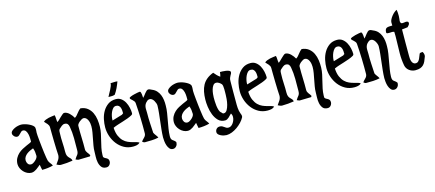

<svg xmlns="http://www.w3.org/2000/svg" viewBox="-58 -1268 4515 1995"><g transform="rotate(-15 2200.0 -270.0)"><path d="M152 -511Q166 -511 185.5 -506.5Q205 -502 224 -494Q243 -486 259.5 -475.5Q276 -465 284 -453Q288 -447 289 -438.5Q290 -430 290 -421Q290 -412 289 -403Q288 -394 288 -387Q288 -378 289.5 -354Q291 -330 294.5 -299Q298 -268 301.5 -233Q305 -198 309.5 -167Q314 -136 317.5 -112.5Q321 -89 324 -80Q330 -61 342.5 -46.5Q355 -32 363 -15Q334 -7 304 -3.5Q274 0 244 0Q240 -14 238 -29Q236 -44 233 -58Q221 -49 209.5 -39Q198 -29 185.5 -20.5Q173 -12 159 -6Q145 0 130 0Q107 0 85 -11Q63 -22 46.5 -40Q30 -58 20.5 -80Q11 -102 11 -125Q12 -160 26 -186Q40 -212 60.5 -231Q81 -250 105.5 -263Q130 -276 151.5 -285.5Q173 -295 188.5 -301.5Q204 -308 208 -314Q208 -328 207.5 -350.5Q207 -373 202 -394.5Q197 -416 186 -431.5Q175 -447 154 -447Q144 -447 136 -439.5Q128 -432 120 -423.5Q112 -415 103.5 -407.5Q95 -400 83 -400Q75 -400 66.5 -404Q58 -408 51.5 -414.5Q45 -421 41 -429Q37 -437 37 -446Q37 -462 50.5 -474Q64 -486 82 -494.5Q100 -503 119.5 -507Q139 -511 152 -511ZM103 -139Q103 -119 114.5 -102Q126 -85 149 -85Q159 -85 172 -92.5Q185 -100 196.5 -110.5Q208 -121 216 -133.5Q224 -146 224 -157Q224 -179 221 -200Q218 -221 210 -241Q193 -235 174 -226Q155 -217 139.5 -205Q124 -193 113.5 -176.5Q103 -160 103 -139Z M516 -515Q521 -496 521 -476.5Q521 -457 526 -438Q534 -443 546.5 -455.5Q559 -468 572 -480.5Q585 -493 597 -503Q609 -513 616 -513Q631 -513 645.5 -505.5Q660 -498 672.5 -486Q685 -474 695.5 -460Q706 -446 712 -434Q725 -441 734.5 -452Q744 -463 753 -474.5Q762 -486 771.5 -496.5Q781 -507 793 -515Q839 -510 868 -486.5Q897 -463 913 -429.5Q929 -396 934.5 -356Q940 -316 939 -277Q938 -241 930.5 -205.5Q923 -170 914 -134.5Q905 -99 897.5 -63Q890 -27 889 10V33Q895 44 904.5 48.5Q914 53 923 58.5Q932 64 938 72Q944 80 944 96Q944 115 931 131.5Q918 148 897 148Q861 148 844 126Q827 104 821 74Q815 44 816.5 12Q818 -20 818 -40Q818 -73 824 -106.5Q830 -140 836.5 -173.5Q843 -207 849 -240.5Q855 -274 855 -307Q855 -320 852.5 -337Q850 -354 843 -370Q836 -386 824.5 -397Q813 -408 797 -408Q788 -408 776 -401.5Q764 -395 752.5 -385.5Q741 -376 733 -365Q725 -354 725 -345Q724 -281 726.5 -217.5Q729 -154 728 -90Q728 -80 732 -70.5Q736 -61 742.5 -52.5Q749 -44 755.5 -35.5Q762 -27 766 -18L759 -7Q728 -7 697 -5.5Q666 -4 635 -4Q632 -4 621 -8.5Q610 -13 606 -15Q614 -30 621.5 -39Q629 -48 635 -56Q641 -64 644.5 -75Q648 -86 648 -106Q649 -168 648.5 -233Q648 -298 637 -358Q634 -378 623.5 -390Q613 -402 591 -402Q575 -402 558.5 -389Q542 -376 531 -365Q522 -356 521 -343Q520 -330 520 -318Q518 -268 521 -218.5Q524 -169 523 -118Q523 -91 529.5 -77Q536 -63 545 -54Q554 -45 562.5 -36Q571 -27 573 -11Q543 -6 510 -3Q477 0 446 0Q434 0 423 -5Q412 -10 401 -15Q417 -36 430.5 -57.5Q444 -79 445 -105Q443 -130 441.5 -173Q440 -216 439 -261.5Q438 -307 437.5 -347Q437 -387 437 -406Q437 -418 432.5 -427.5Q428 -437 421 -445.5Q414 -454 405.5 -462Q397 -470 391 -478Q401 -488 416.5 -494.5Q432 -501 449.5 -505Q467 -509 484.5 -511Q502 -513 516 -515Z M1172 -512Q1206 -512 1230 -493.5Q1254 -475 1269 -447Q1284 -419 1291 -386.5Q1298 -354 1298 -327Q1298 -316 1288 -310Q1264 -296 1237 -286.5Q1210 -277 1182 -268Q1154 -259 1126.5 -250.5Q1099 -242 1074 -230Q1077 -176 1092.5 -141Q1108 -106 1130 -84.5Q1152 -63 1177.5 -52Q1203 -41 1226.5 -35Q1250 -29 1268 -24Q1286 -19 1294 -11Q1279 3 1259.5 7Q1240 11 1220 11Q1167 11 1124.5 -12.5Q1082 -36 1052 -74.5Q1022 -113 1006 -160.5Q990 -208 990 -256Q990 -298 999.5 -343Q1009 -388 1031 -425.5Q1053 -463 1087.5 -487.5Q1122 -512 1172 -512ZM1083 -315V-306L1193 -339Q1196 -343 1200 -345Q1204 -347 1208 -350Q1208 -364 1207 -380.5Q1206 -397 1201 -411Q1196 -425 1185.5 -434.5Q1175 -444 1156 -444Q1137 -444 1123.5 -429.5Q1110 -415 1101 -394.5Q1092 -374 1087.5 -352Q1083 -330 1083 -315ZM1237 -686Q1231 -671 1224.5 -654Q1218 -637 1209.5 -620Q1201 -603 1192 -587Q1183 -571 1174 -559Q1164 -555 1154.5 -554Q1145 -553 1136 -553H1105Q1110 -565 1120.5 -583Q1131 -601 1140.5 -619.5Q1150 -638 1157 -655.5Q1164 -673 1163 -686Q1175 -686 1188 -687Q1201 -688 1213 -688Q1219 -688 1225 -687.5Q1231 -687 1237 -686Z M1432 -522Q1439 -522 1442.5 -513Q1446 -504 1447.5 -492Q1449 -480 1449.5 -468.5Q1450 -457 1451 -451Q1458 -457 1467 -469Q1476 -481 1485.5 -493Q1495 -505 1504.5 -513.5Q1514 -522 1524 -522Q1534 -522 1543 -517.5Q1552 -513 1561 -509Q1591 -497 1610 -476Q1629 -455 1639.5 -429Q1650 -403 1654 -373Q1658 -343 1657 -314Q1657 -275 1650.5 -235Q1644 -195 1636.5 -154.5Q1629 -114 1622.5 -73.5Q1616 -33 1615 5Q1615 24 1619 34Q1623 44 1630.5 50Q1638 56 1646.5 62Q1655 68 1664 80Q1666 85 1664 90Q1664 110 1649.5 126Q1635 142 1615 142Q1592 142 1578 125.5Q1564 109 1556.5 86.5Q1549 64 1546.5 39.5Q1544 15 1544 -1Q1545 -41 1549.5 -83.5Q1554 -126 1559 -168.5Q1564 -211 1568.5 -253Q1573 -295 1574 -335Q1574 -347 1569 -361.5Q1564 -376 1556 -389.5Q1548 -403 1536.5 -412Q1525 -421 1512 -421Q1495 -421 1484 -410Q1467 -396 1460 -383Q1453 -370 1450.5 -355.5Q1448 -341 1449 -324.5Q1450 -308 1450 -289Q1449 -235 1452 -181.5Q1455 -128 1458 -74Q1466 -57 1477.5 -43Q1489 -29 1497 -12Q1462 -4 1424 -2.5Q1386 -1 1351 -1Q1336 -1 1322 -15Q1335 -32 1353 -49.5Q1371 -67 1372 -90Q1373 -169 1370.5 -254.5Q1368 -340 1362 -418Q1361 -431 1353.5 -440.5Q1346 -450 1337.5 -457.5Q1329 -465 1322 -471.5Q1315 -478 1315 -485Q1315 -491 1331.5 -498Q1348 -505 1368.5 -510Q1389 -515 1407.5 -518.5Q1426 -522 1432 -522Z M1834 -511Q1848 -511 1867.5 -506.5Q1887 -502 1906 -494Q1925 -486 1941.5 -475.5Q1958 -465 1966 -453Q1970 -447 1971 -438.5Q1972 -430 1972 -421Q1972 -412 1971 -403Q1970 -394 1970 -387Q1970 -378 1971.5 -354Q1973 -330 1976.5 -299Q1980 -268 1983.5 -233Q1987 -198 1991.5 -167Q1996 -136 1999.5 -112.5Q2003 -89 2006 -80Q2012 -61 2024.5 -46.5Q2037 -32 2045 -15Q2016 -7 1986 -3.5Q1956 0 1926 0Q1922 -14 1920 -29Q1918 -44 1915 -58Q1903 -49 1891.5 -39Q1880 -29 1867.5 -20.5Q1855 -12 1841 -6Q1827 0 1812 0Q1789 0 1767 -11Q1745 -22 1728.5 -40Q1712 -58 1702.5 -80Q1693 -102 1693 -125Q1694 -160 1708 -186Q1722 -212 1742.5 -231Q1763 -250 1787.5 -263Q1812 -276 1833.5 -285.5Q1855 -295 1870.5 -301.5Q1886 -308 1890 -314Q1890 -328 1889.5 -350.5Q1889 -373 1884 -394.5Q1879 -416 1868 -431.5Q1857 -447 1836 -447Q1826 -447 1818 -439.5Q1810 -432 1802 -423.5Q1794 -415 1785.5 -407.5Q1777 -400 1765 -400Q1757 -400 1748.5 -404Q1740 -408 1733.5 -414.5Q1727 -421 1723 -429Q1719 -437 1719 -446Q1719 -462 1732.5 -474Q1746 -486 1764 -494.5Q1782 -503 1801.5 -507Q1821 -511 1834 -511ZM1785 -139Q1785 -119 1796.5 -102Q1808 -85 1831 -85Q1841 -85 1854 -92.5Q1867 -100 1878.5 -110.5Q1890 -121 1898 -133.5Q1906 -146 1906 -157Q1906 -179 1903 -200Q1900 -221 1892 -241Q1875 -235 1856 -226Q1837 -217 1821.5 -205Q1806 -193 1795.5 -176.5Q1785 -160 1785 -139Z M2221 -515Q2235 -498 2249.5 -483Q2264 -468 2282 -456Q2285 -468 2288 -480Q2291 -492 2291 -504Q2300 -504 2318 -503.5Q2336 -503 2355 -500Q2374 -497 2387.5 -491Q2401 -485 2401 -474Q2401 -464 2396.5 -456.5Q2392 -449 2387 -439.5Q2382 -430 2377 -417.5Q2372 -405 2372 -386Q2370 -329 2371 -272Q2372 -215 2371 -158Q2371 -145 2371 -128.5Q2371 -112 2372.5 -95.5Q2374 -79 2377 -63.5Q2380 -48 2385 -36Q2388 -28 2391 -20Q2394 -12 2394 -3Q2394 5 2391 11Q2378 36 2355.5 60Q2333 84 2305.5 103.5Q2278 123 2247.5 135Q2217 147 2189 147Q2178 147 2161.5 143.5Q2145 140 2130 133Q2115 126 2104 115.5Q2093 105 2093 90Q2094 69 2107 55.5Q2120 42 2141 42Q2157 42 2167.5 47.5Q2178 53 2186.5 59.5Q2195 66 2204.5 71.5Q2214 77 2229 77Q2245 77 2258 67.5Q2271 58 2280.5 44Q2290 30 2295.5 14Q2301 -2 2301 -16Q2303 -38 2290 -58Q2281 -51 2273 -41.5Q2265 -32 2256 -24Q2247 -16 2236.5 -10Q2226 -4 2214 -4Q2169 -4 2141 -32.5Q2113 -61 2097 -102Q2081 -143 2075 -188.5Q2069 -234 2070 -268Q2071 -312 2078.5 -350Q2086 -388 2103 -419.5Q2120 -451 2149 -475Q2178 -499 2221 -515ZM2160 -265Q2160 -250 2160.5 -225Q2161 -200 2164.5 -174Q2168 -148 2175 -126Q2182 -104 2196 -95Q2200 -89 2205.5 -84Q2211 -79 2219 -79Q2241 -79 2254.5 -102Q2268 -125 2275.5 -155Q2283 -185 2285.5 -215Q2288 -245 2288 -260Q2288 -269 2288.5 -286Q2289 -303 2288.5 -320.5Q2288 -338 2286 -353.5Q2284 -369 2278 -376Q2269 -387 2253.5 -397Q2238 -407 2223 -407Q2203 -407 2190.5 -390Q2178 -373 2171.5 -350Q2165 -327 2162.5 -303Q2160 -279 2160 -265Z M2620 -512Q2654 -512 2678 -493.5Q2702 -475 2717 -447Q2732 -419 2739 -386.5Q2746 -354 2746 -327Q2746 -316 2736 -310Q2712 -296 2685 -286.5Q2658 -277 2630 -268Q2602 -259 2574.5 -250.5Q2547 -242 2522 -230Q2525 -176 2540.5 -141Q2556 -106 2578 -84.5Q2600 -63 2625.5 -52Q2651 -41 2674.5 -35Q2698 -29 2716 -24Q2734 -19 2742 -11Q2727 3 2707.5 7Q2688 11 2668 11Q2615 11 2572.5 -12.5Q2530 -36 2500 -74.5Q2470 -113 2454 -160.5Q2438 -208 2438 -256Q2438 -298 2447.5 -343Q2457 -388 2479 -425.5Q2501 -463 2535.5 -487.5Q2570 -512 2620 -512ZM2531 -315V-306L2641 -339Q2644 -343 2648 -345Q2652 -347 2656 -350Q2656 -364 2655 -380.5Q2654 -397 2649 -411Q2644 -425 2633.5 -434.5Q2623 -444 2604 -444Q2585 -444 2571.5 -429.5Q2558 -415 2549 -394.5Q2540 -374 2535.5 -352Q2531 -330 2531 -315Z M2896 -515Q2901 -496 2901 -476.5Q2901 -457 2906 -438Q2914 -443 2926.5 -455.5Q2939 -468 2952 -480.5Q2965 -493 2977 -503Q2989 -513 2996 -513Q3011 -513 3025.5 -505.5Q3040 -498 3052.5 -486Q3065 -474 3075.5 -460Q3086 -446 3092 -434Q3105 -441 3114.5 -452Q3124 -463 3133 -474.5Q3142 -486 3151.5 -496.5Q3161 -507 3173 -515Q3219 -510 3248 -486.5Q3277 -463 3293 -429.5Q3309 -396 3314.5 -356Q3320 -316 3319 -277Q3318 -241 3310.5 -205.5Q3303 -170 3294 -134.5Q3285 -99 3277.5 -63Q3270 -27 3269 10V33Q3275 44 3284.5 48.5Q3294 53 3303 58.5Q3312 64 3318 72Q3324 80 3324 96Q3324 115 3311 131.5Q3298 148 3277 148Q3241 148 3224 126Q3207 104 3201 74Q3195 44 3196.5 12Q3198 -20 3198 -40Q3198 -73 3204 -106.5Q3210 -140 3216.5 -173.5Q3223 -207 3229 -240.5Q3235 -274 3235 -307Q3235 -320 3232.5 -337Q3230 -354 3223 -370Q3216 -386 3204.5 -397Q3193 -408 3177 -408Q3168 -408 3156 -401.5Q3144 -395 3132.5 -385.5Q3121 -376 3113 -365Q3105 -354 3105 -345Q3104 -281 3106.5 -217.5Q3109 -154 3108 -90Q3108 -80 3112 -70.5Q3116 -61 3122.5 -52.5Q3129 -44 3135.5 -35.5Q3142 -27 3146 -18L3139 -7Q3108 -7 3077 -5.5Q3046 -4 3015 -4Q3012 -4 3001 -8.5Q2990 -13 2986 -15Q2994 -30 3001.5 -39Q3009 -48 3015 -56Q3021 -64 3024.5 -75Q3028 -86 3028 -106Q3029 -168 3028.5 -233Q3028 -298 3017 -358Q3014 -378 3003.5 -390Q2993 -402 2971 -402Q2955 -402 2938.5 -389Q2922 -376 2911 -365Q2902 -356 2901 -343Q2900 -330 2900 -318Q2898 -268 2901 -218.5Q2904 -169 2903 -118Q2903 -91 2909.5 -77Q2916 -63 2925 -54Q2934 -45 2942.5 -36Q2951 -27 2953 -11Q2923 -6 2890 -3Q2857 0 2826 0Q2814 0 2803 -5Q2792 -10 2781 -15Q2797 -36 2810.5 -57.5Q2824 -79 2825 -105Q2823 -130 2821.5 -173Q2820 -216 2819 -261.5Q2818 -307 2817.5 -347Q2817 -387 2817 -406Q2817 -418 2812.5 -427.5Q2808 -437 2801 -445.5Q2794 -454 2785.5 -462Q2777 -470 2771 -478Q2781 -488 2796.5 -494.5Q2812 -501 2829.5 -505Q2847 -509 2864.5 -511Q2882 -513 2896 -515Z M3552 -512Q3586 -512 3610 -493.5Q3634 -475 3649 -447Q3664 -419 3671 -386.5Q3678 -354 3678 -327Q3678 -316 3668 -310Q3644 -296 3617 -286.5Q3590 -277 3562 -268Q3534 -259 3506.5 -250.5Q3479 -242 3454 -230Q3457 -176 3472.5 -141Q3488 -106 3510 -84.5Q3532 -63 3557.5 -52Q3583 -41 3606.5 -35Q3630 -29 3648 -24Q3666 -19 3674 -11Q3659 3 3639.5 7Q3620 11 3600 11Q3547 11 3504.5 -12.5Q3462 -36 3432 -74.5Q3402 -113 3386 -160.5Q3370 -208 3370 -256Q3370 -298 3379.5 -343Q3389 -388 3411 -425.5Q3433 -463 3467.5 -487.5Q3502 -512 3552 -512ZM3463 -315V-306L3573 -339Q3576 -343 3580 -345Q3584 -347 3588 -350Q3588 -364 3587 -380.5Q3586 -397 3581 -411Q3576 -425 3565.5 -434.5Q3555 -444 3536 -444Q3517 -444 3503.5 -429.5Q3490 -415 3481 -394.5Q3472 -374 3467.5 -352Q3463 -330 3463 -315Z M3812 -522Q3819 -522 3822.5 -513Q3826 -504 3827.5 -492Q3829 -480 3829.5 -468.5Q3830 -457 3831 -451Q3838 -457 3847 -469Q3856 -481 3865.5 -493Q3875 -505 3884.5 -513.5Q3894 -522 3904 -522Q3914 -522 3923 -517.5Q3932 -513 3941 -509Q3971 -497 3990 -476Q4009 -455 4019.5 -429Q4030 -403 4034 -373Q4038 -343 4037 -314Q4037 -275 4030.5 -235Q4024 -195 4016.5 -154.5Q4009 -114 4002.5 -73.5Q3996 -33 3995 5Q3995 24 3999 34Q4003 44 4010.5 50Q4018 56 4026.5 62Q4035 68 4044 80Q4046 85 4044 90Q4044 110 4029.5 126Q4015 142 3995 142Q3972 142 3958 125.5Q3944 109 3936.5 86.5Q3929 64 3926.5 39.5Q3924 15 3924 -1Q3925 -41 3929.5 -83.5Q3934 -126 3939 -168.5Q3944 -211 3948.5 -253Q3953 -295 3954 -335Q3954 -347 3949 -361.5Q3944 -376 3936 -389.5Q3928 -403 3916.5 -412Q3905 -421 3892 -421Q3875 -421 3864 -410Q3847 -396 3840 -383Q3833 -370 3830.5 -355.5Q3828 -341 3829 -324.5Q3830 -308 3830 -289Q3829 -235 3832 -181.5Q3835 -128 3838 -74Q3846 -57 3857.5 -43Q3869 -29 3877 -12Q3842 -4 3804 -2.5Q3766 -1 3731 -1Q3716 -1 3702 -15Q3715 -32 3733 -49.5Q3751 -67 3752 -90Q3753 -169 3750.5 -254.5Q3748 -340 3742 -418Q3741 -431 3733.5 -440.5Q3726 -450 3717.5 -457.5Q3709 -465 3702 -471.5Q3695 -478 3695 -485Q3695 -491 3711.5 -498Q3728 -505 3748.5 -510Q3769 -515 3787.5 -518.5Q3806 -522 3812 -522Z M4232 -653Q4234 -636 4236 -619.5Q4238 -603 4237 -586Q4237 -572 4235 -558.5Q4233 -545 4232 -531Q4232 -517 4241 -507Q4254 -502 4267 -505Q4280 -508 4293 -508Q4304 -508 4312 -503.5Q4320 -499 4319 -486Q4319 -477 4310 -466Q4301 -455 4295 -449Q4279 -446 4264 -445Q4249 -444 4233 -442Q4231 -371 4232 -300.5Q4233 -230 4232 -159Q4232 -146 4233 -130Q4234 -114 4239 -99.5Q4244 -85 4254 -75Q4264 -65 4281 -65Q4297 -65 4307 -75Q4317 -85 4324 -99.5Q4331 -114 4336.5 -130Q4342 -146 4349 -157Q4357 -157 4363.5 -159Q4370 -161 4378 -161Q4391 -143 4391 -122Q4391 -113 4388 -106Q4379 -80 4369.5 -59.5Q4360 -39 4346 -25Q4332 -11 4311.5 -3.5Q4291 4 4260 4Q4223 4 4193.5 -18Q4164 -40 4157 -77Q4145 -143 4146 -211Q4147 -279 4149 -346Q4151 -391 4149 -438Q4138 -444 4123 -443Q4108 -442 4095 -441.5Q4082 -441 4073.5 -443Q4065 -445 4065 -456Q4066 -475 4071 -485.5Q4076 -496 4086 -500.5Q4096 -505 4111 -506Q4126 -507 4146 -507Q4146 -515 4145.5 -524Q4145 -533 4145 -541Q4145 -555 4154 -572.5Q4163 -590 4176 -606.5Q4189 -623 4204 -635.5Q4219 -648 4232 -653Z"/></g></svg>

Font: Teutonic
Style: Regular
Weight: 400
Designer: Peter Wiegel
Foundry: Peter Wiegel
Version: 1.000